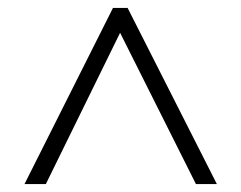

<svg xmlns="http://www.w3.org/2000/svg" viewBox="-20 -739 611 486"><path d="M42 -273H96L284 -656L476 -273H529L303 -719H266Z"/></svg>

Font: Noto Sans Myanmar UI Light
Style: Regular
Weight: 300
Designer: Monotype Design Team
Foundry: Monotype Imaging Inc.
Version: Version 2.103